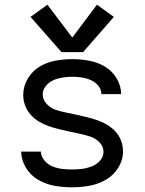

<svg xmlns="http://www.w3.org/2000/svg" viewBox="-20 -790 616 818"><path d="M242 -568H334L465 -718L393 -770L288 -630L182 -770L110 -718ZM286 8Q324 8 360.5 1.5Q397 -5 430 -23.5Q463 -42 483.5 -75Q504 -108 504 -145Q504 -168 496 -190Q488 -212 472.5 -229Q457 -246 437 -258Q417 -270 395.5 -277.5Q374 -285 351.5 -290.5Q329 -296 306.5 -301Q284 -306 261.5 -310.5Q239 -315 217.5 -322Q196 -329 179 -347Q162 -365 162 -388Q162 -408 176 -424.5Q190 -441 209 -449Q228 -457 248 -460Q268 -463 288 -463Q308 -463 328 -460Q348 -457 366.5 -449Q385 -441 398.5 -425Q412 -409 412 -389H496Q496 -424 477 -456Q458 -488 426.5 -506.5Q395 -525 359.5 -531.5Q324 -538 288 -538Q252 -538 216 -531.5Q180 -525 148.5 -506Q117 -487 98 -454.5Q79 -422 79 -385Q79 -362 87 -340.5Q95 -319 110.5 -301.5Q126 -284 146 -272Q166 -260 187.5 -252.5Q209 -245 231.5 -239.5Q254 -234 276 -229.5Q298 -225 320.5 -220Q343 -215 365 -208Q387 -201 404 -183.5Q421 -166 421 -143Q421 -122 405.5 -105Q390 -88 370 -80.5Q350 -73 329 -70.5Q308 -68 286 -68Q265 -68 244 -70.5Q223 -73 203.5 -81Q184 -89 169.5 -106Q155 -123 154 -144H70Q71 -107 91 -74.5Q111 -42 143.5 -23.5Q176 -5 212.5 1.5Q249 8 286 8Z"/></svg>

Font: Iosevka SS01 Extended
Style: Regular
Weight: 400
Width: 7
Monospace: yes
Designer: Belleve Invis
Foundry: Belleve Invis
Version: Version 3.4.7; ttfautohint (v1.8.3)